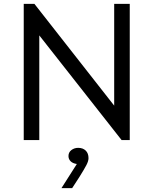

<svg xmlns="http://www.w3.org/2000/svg" viewBox="-20 -720 789 987"><path d="M567 -177V-700H647V0H605L182 -538V0H102V-700H157ZM375 123Q354 120 343 109Q332 98 332 82Q332 63 347 51.5Q362 40 382 40Q406 40 420.5 54Q435 68 435 93Q435 108 424 129Q413 150 388 190L351 247H296Z"/></svg>

Font: Tilda Sans
Style: Regular
Weight: 400
Designer: ParaType Ltd
Foundry: ParaType Ltd
Version: Version 1.002W